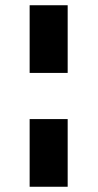

<svg xmlns="http://www.w3.org/2000/svg" viewBox="-20 -636 372 732"><path d="M93 -358V-616H238V-358ZM93 76V-182H238V76Z"/></svg>

Font: Eczar ExtraBold
Style: Regular
Weight: 800
Designer: Vaibhav Singh
Foundry: Rosetta Type Foundry
Version: Version 2.000